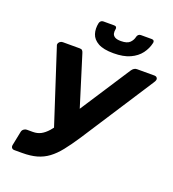

<svg xmlns="http://www.w3.org/2000/svg" viewBox="-158 -1018 1028 1139"><g transform="rotate(20 356.5 -449.0)"><path d="M63 0Q52 0 46.5 -7Q41 -14 43 -25L61 -114Q63 -125 72 -132Q81 -139 91 -139H129Q157 -139 179 -150.5Q201 -162 223 -186.5Q245 -211 270 -250L550 -680Q557 -690 565 -695Q573 -700 583 -700H694Q703 -700 708.5 -693.5Q714 -687 712 -679Q711 -675 709 -670.5Q707 -666 704 -662L407 -204Q370 -148 339 -109Q308 -70 275.5 -46Q243 -22 204 -11Q165 0 112 0ZM248 -177 88 -669Q87 -671 86.5 -673Q86 -675 87 -678Q88 -687 96 -693.5Q104 -700 114 -700H221Q232 -700 237 -695Q242 -690 245 -680L353 -333ZM418 -741Q355 -741 321 -760Q287 -779 277 -810.5Q267 -842 275 -879Q277 -887 283 -892.5Q289 -898 298 -898H367Q376 -898 380 -892.5Q384 -887 382 -879Q379 -865 381.5 -852.5Q384 -840 396.5 -832Q409 -824 435 -824Q475 -824 491.5 -841Q508 -858 512 -879Q514 -887 520 -892.5Q526 -898 535 -898H604Q613 -898 617 -892.5Q621 -887 619 -879Q611 -842 587.5 -810.5Q564 -779 522.5 -760Q481 -741 418 -741Z"/></g></svg>

Font: Rubik Light SemiBold
Style: Italic
Weight: 600
Italic angle: -12°
Version: Version 2.104